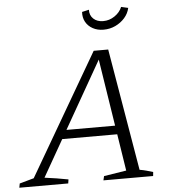

<svg xmlns="http://www.w3.org/2000/svg" viewBox="-71 -910 854 962"><g transform="rotate(-5 356.5 -429.0)"><path d="M595 -37Q613 -34 629.5 -29.5Q646 -25 662 -20L660 0H410L415 -21L528 -39L436 -627L451 -625L117 -39Q147 -35 176.5 -30.5Q206 -26 236 -20L233 0H-13L-9 -21L63 -41L418 -651H491ZM195 -224 217 -268H529L534 -224ZM477 -752Q446 -752 422.5 -765Q399 -778 387 -800Q375 -822 377 -850L412 -858Q411 -830 429.5 -812.5Q448 -795 479 -795Q510 -795 536.5 -813Q563 -831 574 -858L609 -850Q603 -822 583.5 -800Q564 -778 536.5 -765Q509 -752 477 -752Z"/></g></svg>

Font: Piazzolla Thin ExtraLight
Style: Italic
Weight: 250
Italic angle: -11.3°
Version: Version 2.005